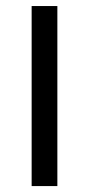

<svg xmlns="http://www.w3.org/2000/svg" viewBox="-20 -628 300 648"><path d="M86.8 0V-607.6H173.6V0Z"/></svg>

Font: 8-bit Operator+ 8
Style: Regular
Weight: 400
Designer: GrandChaos9000
Version: Version 1.3.0 - August 1, 2014